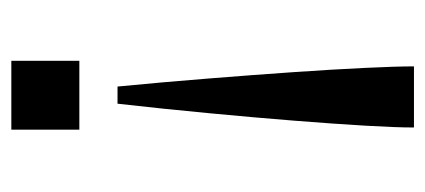

<svg xmlns="http://www.w3.org/2000/svg" viewBox="-226 -525 751 339"><g transform="rotate(90 149.5 -355.5)"><path d="M132.8 -187.5Q125 -267.6 118.7 -347.2Q112.3 -426.8 107.4 -497.8Q102.5 -568.8 99.9 -624Q97.2 -679.2 97.2 -710.9H205.1Q205.1 -679.7 201.9 -625Q198.7 -570.3 193.1 -499.8Q187.5 -429.2 179.9 -349.4Q172.4 -269.5 163.1 -187.5ZM87.4 0V-120.1H209V0Z"/></g></svg>

Font: Monda Medium
Style: Regular
Weight: 500
Designer: Vernon Adams
Foundry: Vernon Adams
Version: Version 2.200